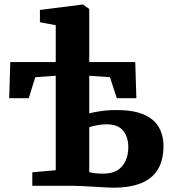

<svg xmlns="http://www.w3.org/2000/svg" viewBox="-20 -840 778 868"><path d="M491.5 8.5Q481.5 8.5 457.5 7.2Q433.5 6 404.8 4.2Q376 2.5 350 1.2Q324 0 310.5 0H126V-61L232 -70.5V-497.5L139.5 -491L110 -396H21.5L26.5 -559.5H232V-726L160.5 -739.5V-795L352.5 -819.5H355.5L383.5 -799.5V-559.5H591.5L596.5 -396H508L477 -491L383.5 -497.5V-327.5Q399.5 -332 432.5 -337.2Q465.5 -342.5 507.5 -342.5Q582 -342.5 628.8 -322.8Q675.5 -303 697.2 -266.5Q719 -230 719 -179.5Q719 -116.5 694 -74.8Q669 -33 618.8 -12.2Q568.5 8.5 491.5 8.5ZM446.5 -55Q504.5 -55 532.2 -88.8Q560 -122.5 560 -174Q560 -220.5 536.8 -249.2Q513.5 -278 461.5 -278Q439 -278 416.8 -273.5Q394.5 -269 383.5 -265V-62Q395 -58.5 410.5 -56.8Q426 -55 446.5 -55Z"/></svg>

Font: Merriweather 24pt ExtraBold
Style: Regular
Weight: 800
Version: Version 2.100